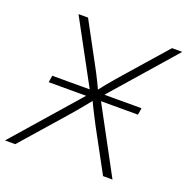

<svg xmlns="http://www.w3.org/2000/svg" viewBox="-147 -850 948 971"><g transform="rotate(20 326.5 -364.0)"><path d="M88.9 -352.5 94.7 -389.2H575.2L569.3 -352.5ZM-18.1 0 320.8 -387.2 315.4 -354 112.8 -727.5H164.1L273.9 -524.4Q287.1 -500.5 297.9 -479.5Q308.6 -458.5 319.1 -437.5Q329.6 -416.5 339.8 -392.1H327.6Q346.2 -416 363.5 -437.3Q380.9 -458.5 398.9 -479.5Q417 -500.5 438 -524.4L616.2 -727.5H671.4L345.2 -354.5L351.1 -388.2L560.5 0H509.8L388.7 -223.1Q377 -245.6 366.5 -265.9Q356 -286.1 345.9 -306.4Q335.9 -326.7 325.2 -349.6H338.4Q320.3 -327.1 303.7 -306.6Q287.1 -286.1 269.8 -265.9Q252.4 -245.6 232.9 -223.1L37.1 0Z"/></g></svg>

Font: Inter 18pt ExtraLight
Style: Italic
Weight: 250
Italic angle: -9.3988°
Designer: Rasmus Andersson
Foundry: rsms
Version: Version 4.001;git-66647c0bb